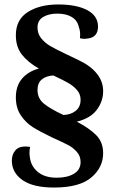

<svg xmlns="http://www.w3.org/2000/svg" viewBox="-20 -729 511 860"><path d="M33 -10Q33 -36 48 -54.5Q63 -73 95 -73Q101 -73 115 -71Q112 -58 112 -45Q112 -37 114 -23Q119 16 150 41.5Q181 67 234 67Q282 67 311.5 49Q341 31 341 -3Q341 -30 324 -49Q307 -68 286 -79Q265 -90 212 -114Q158 -140 127 -159.5Q96 -179 73.5 -212Q51 -245 51 -293Q51 -344 78.5 -376.5Q106 -409 154 -422Q105 -450 78 -484.5Q51 -519 51 -571Q51 -641 104.5 -675Q158 -709 241 -709Q323 -709 371 -683.5Q419 -658 419 -610Q419 -560 369 -556L358 -555Q348 -555 338 -558Q339 -563 339 -573Q339 -593 333 -608Q327 -637 302 -652.5Q277 -668 236 -668Q199 -668 173.5 -653Q148 -638 148 -606Q148 -578 164.5 -557.5Q181 -537 205 -523Q229 -509 273 -488Q281 -484 333.5 -459Q386 -434 414 -399Q442 -364 442 -321Q442 -275 413.5 -237Q385 -199 324 -184Q380 -155 411 -123.5Q442 -92 442 -43Q442 21 389 66Q336 111 222 111Q128 111 80.5 77.5Q33 44 33 -10ZM341 -282Q341 -307 325 -325.5Q309 -344 285.5 -357.5Q262 -371 219 -391Q186 -389 167 -373Q148 -357 148 -326Q148 -288 177 -264.5Q206 -241 264 -214Q297 -215 319 -232.5Q341 -250 341 -282Z"/></svg>

Font: Arima Madurai
Style: Bold
Weight: 700
Designer: Joana Correia and Natanael Gama
Foundry: NDISCOVER
Version: Version 1.019